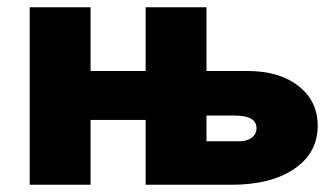

<svg xmlns="http://www.w3.org/2000/svg" viewBox="-20 -510 913 530"><path d="M62 0V-490H230V-314H382V-490H550V-314H664Q751 -314 804 -272.5Q857 -231 857 -163Q857 -88 792.5 -44Q728 0 619 0H382V-179H230V0ZM628 -191H550V-120H640Q662 -120 675 -130Q688 -140 688 -156Q688 -191 628 -191Z"/></svg>

Font: Cantarell Extra Bold
Style: Regular
Weight: 800
Designer: Dave Crossland, Nikolaus Waxweiler, Florian Fecher, Jacques Le Bailly, Eben Sorkin, Alexei Vanyashin, Alexios Zavras, Em
Version: Version 0.303